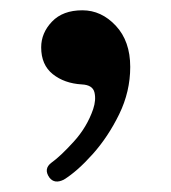

<svg xmlns="http://www.w3.org/2000/svg" viewBox="-20 -152 333 373"><path d="M104 197Q86 206 76 193Q64 176 80 164Q97 152 123 123.5Q149 95 161 60Q167 42 163.5 27.5Q160 13 139 12Q105 10 82.5 -8Q60 -26 60 -60Q60 -88 81 -110Q102 -132 140 -132Q177 -132 205 -102Q233 -72 233 -22Q233 26 211.5 70Q190 114 160 147.5Q130 181 104 197Z"/></svg>

Font: Zen Old Mincho Black
Style: Regular
Weight: 900
Designer: Yoshimichi Ohira
Foundry: Positype
Version: Version 1.001